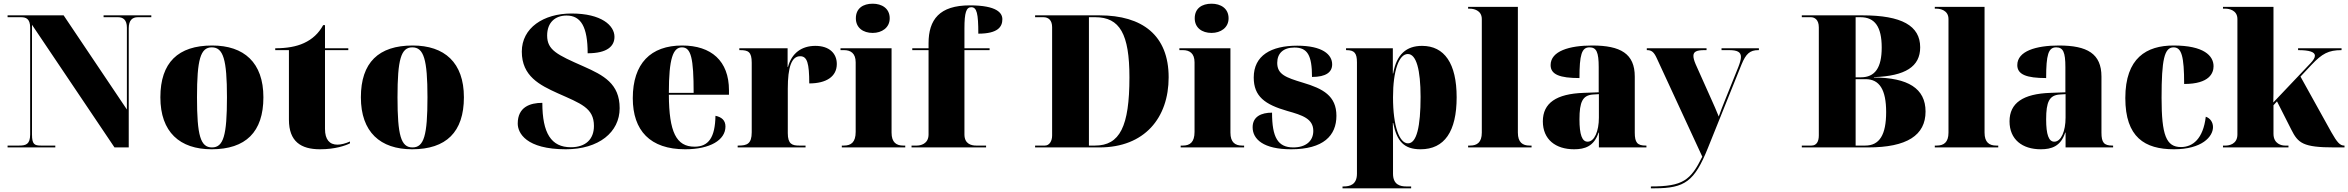

<svg xmlns="http://www.w3.org/2000/svg" viewBox="-20 -797 12696 1038"><path d="M21 0H279V-10H201C166 -10 153 -17 153 -70V-663L599 0H676V-644C676 -687 695 -704 725 -704H798V-714H540V-704H618C645 -704 666 -690 666 -648V-205L324 -714H21V-704H93C119 -704 143 -697 143 -648V-70C143 -17 120 -10 84 -10H21Z M1124 10C1308 10 1404 -83 1404 -271C1404 -459 1299 -551 1127 -551C943 -551 847 -459 847 -271C847 -83 952 10 1124 10ZM1126 0C1064 0 1045 -64 1045 -271C1045 -476 1064 -541 1125 -541C1187 -541 1207 -476 1207 -271C1207 -64 1188 0 1126 0Z M1710 10C1793 10 1848 -10 1872 -22V-32C1847 -21 1824 -15 1804 -15C1762 -15 1737 -42 1737 -100V-526H1863V-536H1737V-661H1727C1703 -617 1669 -585 1623 -564C1582 -545 1530 -536 1468 -536V-526H1542V-150C1542 -32 1607 10 1710 10Z M2208 10C2392 10 2488 -83 2488 -271C2488 -459 2383 -551 2211 -551C2027 -551 1931 -459 1931 -271C1931 -83 2036 10 2208 10ZM2210 0C2148 0 2129 -64 2129 -271C2129 -476 2148 -541 2209 -541C2271 -541 2291 -476 2291 -271C2291 -64 2272 0 2210 0Z M3039 10C3217 10 3330 -82 3330 -212C3330 -345 3243 -390 3135 -438C2992 -501 2938 -526 2938 -605C2938 -676 2982 -713 3043 -713C3121 -713 3157 -651 3157 -509C3264 -509 3302 -548 3302 -598C3302 -659 3232 -724 3070 -724C2918 -724 2801 -646 2801 -518C2801 -385 2898 -337 2995 -293C3120 -237 3191 -214 3191 -116C3191 -45 3147 -1 3066 -1C2960 -1 2912 -77 2912 -241C2845 -241 2779 -218 2779 -129C2779 -78 2824 10 3039 10Z M3684 10C3819 10 3902 -40 3902 -113C3902 -147 3881 -164 3848 -171C3846 -54 3811 -4 3735 -4C3636 -4 3597 -83 3596 -285H3921V-309C3921 -468 3825 -551 3668 -551C3498 -551 3401 -454 3401 -266C3401 -91 3495 10 3684 10ZM3730 -295H3596C3596 -482 3619 -541 3667 -541C3716 -541 3730 -482 3730 -295Z M3968 0H4335V-10H4300C4263 -10 4239 -18 4239 -77V-318C4239 -433 4259 -493 4306 -493C4344 -493 4355 -455 4355 -346C4447 -346 4504 -383 4504 -451C4504 -508 4464 -549 4388 -549C4314 -549 4260 -510 4240 -435H4238V-536H3977V-526H3981C4025 -526 4044 -517 4044 -458V-82C4044 -19 4018 -10 3973 -10H3968Z M4698 -619C4747 -619 4790 -647 4790 -698C4790 -752 4747 -777 4698 -777C4646 -777 4607 -752 4607 -698C4607 -647 4646 -619 4698 -619ZM4531 0H4874V-10H4863C4826 -10 4800 -27 4800 -80V-536H4524V-526H4543C4579 -526 4606 -509 4606 -460V-84C4606 -28 4581 -10 4543 -10H4531Z M4908 0H5311V-10H5257C5234 -10 5194 -17 5194 -70V-526H5330V-536H5194V-643C5194 -730 5204 -758 5231 -758C5261 -758 5269 -724 5269 -615C5376 -615 5399 -653 5399 -693C5399 -726 5371 -768 5223 -768C5059 -768 5000 -691 5000 -563V-536H4912V-526H5000V-70C5000 -17 4954 -10 4937 -10H4908Z M5576 0H5924C6168 0 6298 -160 6298 -379C6298 -606 6156 -714 5924 -714H5576V-704H5621C5649 -704 5668 -687 5668 -650V-64C5668 -34 5653 -10 5629 -10H5576ZM5900 -10H5867V-704H5901C6034 -704 6086 -613 6086 -379C6086 -113 6034 -10 5900 -10Z M6530 -619C6579 -619 6622 -647 6622 -698C6622 -752 6579 -777 6530 -777C6478 -777 6439 -752 6439 -698C6439 -647 6478 -619 6530 -619ZM6363 0H6706V-10H6695C6658 -10 6632 -27 6632 -80V-536H6356V-526H6375C6411 -526 6438 -509 6438 -460V-84C6438 -28 6413 -10 6375 -10H6363Z M6960 10C7135 10 7205 -64 7205 -171C7205 -279 7132 -318 7024 -350C6931 -378 6885 -395 6885 -457C6885 -509 6918 -540 6978 -540C7048 -540 7073 -499 7073 -381C7149 -381 7182 -407 7182 -449C7182 -502 7130 -550 6993 -550C6852 -550 6758 -497 6758 -378C6758 -276 6818 -232 6940 -197C7022 -174 7080 -155 7080 -89C7080 -34 7039 0 6972 0C6889 0 6857 -53 6857 -188C6799 -188 6752 -167 6752 -109C6752 -44 6811 10 6960 10Z M7238 221H7609V211H7583C7550 211 7511 202 7511 142V-5C7511 -47 7511 -90 7510 -132H7512C7532 -33 7570 10 7660 10C7789 10 7855 -86 7855 -271C7855 -454 7789 -549 7668 -549C7584 -549 7530 -504 7512 -400H7510V-536H7257V-526H7259C7302 -526 7316 -510 7316 -460V142C7316 202 7277 211 7244 211H7238ZM7592 -22C7546 -22 7511 -113 7511 -271C7511 -415 7543 -505 7591 -505C7637 -505 7660 -420 7660 -273C7660 -113 7639 -22 7592 -22Z M7917 0H8260V-10H8249C8212 -10 8186 -27 8186 -80V-760H7917V-750H7928C7944 -750 7991 -743 7991 -694V-80C7991 -27 7965 -10 7928 -10H7917Z M8490 10C8548 10 8598 -6 8622 -80H8624V0H8881V-10H8877C8832 -10 8818 -26 8818 -80V-383C8818 -507 8741 -551 8588 -551C8465 -551 8363 -521 8363 -445C8363 -394 8413 -375 8519 -375C8519 -501 8531 -541 8573 -541C8611 -541 8623 -515 8623 -434V-298L8542 -295C8394 -290 8321 -240 8321 -141C8321 -43 8390 10 8490 10ZM8563 -31C8533 -31 8519 -69 8519 -152C8519 -246 8536 -282 8592 -286L8624 -288V-161C8624 -88 8600 -31 8563 -31Z M8905 211V221H8926C9089 221 9141 183 9213 4L9395 -448C9419 -507 9441 -526 9486 -526H9489V-536H9287V-526H9328C9372 -526 9392 -516 9392 -489C9392 -476 9387 -458 9378 -435L9304 -251C9293 -224 9283 -198 9272 -167C9259 -201 9245 -230 9232 -260L9147 -450C9139 -469 9135 -483 9135 -495C9135 -518 9153 -526 9195 -526H9206V-536H8883V-526H8885C8909 -526 8922 -515 8937 -482L9183 50C9120 178 9078 211 8905 211Z M9721 0H10079C10290 0 10390 -66 10390 -194C10390 -319 10295 -377 10111 -378V-380C10281 -386 10361 -437 10361 -541C10361 -658 10261 -714 10049 -714H9721V-704H9770C9789 -704 9813 -692 9813 -649V-65C9813 -32 9801 -10 9773 -10H9721ZM10040 -379H10012V-704H10038C10116 -704 10153 -652 10153 -540C10153 -431 10117 -379 10040 -379ZM10064 -10H10012V-369H10066C10141 -369 10177 -312 10177 -191C10177 -68 10141 -10 10064 -10Z M10440 0H10783V-10H10772C10735 -10 10709 -27 10709 -80V-760H10440V-750H10451C10467 -750 10514 -743 10514 -694V-80C10514 -27 10488 -10 10451 -10H10440Z M11013 10C11071 10 11121 -6 11145 -80H11147V0H11404V-10H11400C11355 -10 11341 -26 11341 -80V-383C11341 -507 11264 -551 11111 -551C10988 -551 10886 -521 10886 -445C10886 -394 10936 -375 11042 -375C11042 -501 11054 -541 11096 -541C11134 -541 11146 -515 11146 -434V-298L11065 -295C10917 -290 10844 -240 10844 -141C10844 -43 10913 10 11013 10ZM11086 -31C11056 -31 11042 -69 11042 -152C11042 -246 11059 -282 11115 -286L11147 -288V-161C11147 -88 11123 -31 11086 -31Z M11733 10C11884 10 11944 -58 11944 -110C11944 -136 11929 -158 11905 -166C11891 -47 11835 -2 11771 -2C11691 -2 11666 -66 11666 -268C11666 -475 11681 -541 11731 -541C11774 -541 11788 -493 11788 -343C11926 -343 11947 -403 11947 -439C11947 -496 11894 -551 11731 -551C11585 -551 11470 -484 11470 -267C11470 -55 11575 10 11733 10Z M11998 0H12352V-10H12333C12316 -10 12271 -18 12271 -74V-228L12290 -249L12367 -97C12404 -23 12430 0 12601 0H12655V-10H12653C12631 -10 12615 -27 12584 -82L12417 -383L12477 -447C12534 -507 12568 -526 12639 -526V-536H12404V-526C12465 -526 12495 -516 12495 -496C12495 -485 12487 -472 12472 -456L12270 -243C12271 -276 12271 -308 12271 -341V-760H11998V-750H12013C12029 -750 12076 -743 12076 -694V-70C12076 -17 12030 -10 12013 -10H11998Z"/></svg>

Font: Noto Serif Display Black
Style: Regular
Weight: 900
Designer: Monotype Design Team
Foundry: Monotype Imaging Inc.
Version: Version 2.009